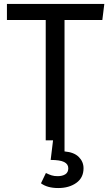

<svg xmlns="http://www.w3.org/2000/svg" viewBox="-20 -709 557 970"><path d="M402 141Q402 189 365.5 215Q329 241 274 241Q219 241 187 217L212 165Q228 173 241 177Q254 181 271 181Q295 181 310 171.5Q325 162 325 141Q325 120 304 109.5Q283 99 236 99L248 0H211V-608H15V-689H507L497 -608H306V56Q354 60 378 84Q402 108 402 141Z"/></svg>

Font: Wolseley Sans
Style: Regular
Weight: 400
Designer: Carrois Corporate & Edenspiekermann AG
Foundry: Carrois Corporate GbR & Edenspiekermann AG
Version: Version 4.202